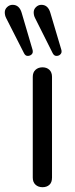

<svg xmlns="http://www.w3.org/2000/svg" viewBox="-62 -779 314 804"><path d="M75.2 -35.2V-457Q75.2 -476.1 86.7 -486.6Q98.1 -497.1 116 -497.1Q133.8 -497.1 144.8 -486.6Q155.8 -476.1 155.8 -457V-35.2Q155.8 -15.1 144.8 -5.1Q133.8 4.9 116 4.9Q98.1 4.9 86.7 -5.6Q75.2 -16.1 75.2 -35.2ZM111.3 -758.8Q139.2 -758.8 148.9 -725.1L194.8 -570.8Q195.8 -568.8 195.8 -562.5Q195.8 -556.2 189.9 -550.5Q184.1 -544.9 174.1 -544.9Q164.1 -544.9 158.2 -557.1L85 -703.1Q79.1 -714.4 79.1 -727.3Q79.1 -740.2 88.9 -749.5Q98.6 -758.8 111.3 -758.8ZM-9.3 -758.8Q19 -758.8 28.8 -725.1L74.2 -570.8Q75.2 -568.8 75.2 -562Q75.2 -555.2 69.1 -550Q63 -544.9 53.5 -544.9Q43.9 -544.9 38.1 -557.1L-36.1 -703.1Q-42 -714.4 -42 -727.3Q-42 -740.2 -32 -749.5Q-22 -758.8 -9.3 -758.8Z"/></svg>

Font: Nunito-Regular
Style: Regular
Weight: 400
Designer: Vernon Adams
Foundry: newtypography
Version: Version 3.000